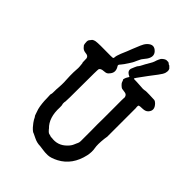

<svg xmlns="http://www.w3.org/2000/svg" viewBox="-228 -867 1003 1003"><g transform="rotate(45 273.5 -365.0)"><path d="M429 -566Q435 -566 435 -567Q435 -568 464.5 -567.5Q494 -567 502 -566Q510 -565 518 -557Q547 -528 523 -502Q513 -491 492 -490.5Q471 -490 467.5 -488Q464 -486 464 -478.5Q464 -471 464.5 -471Q465 -471 465 -468Q465 -465 465 -361.5Q465 -258 465 -255.5Q465 -253 464 -250.5Q463 -248 462 -237Q457 -192 461.5 -168Q466 -144 460 -115Q440 -24 368 14Q335 31 313.5 31.5Q292 32 278 29.5Q264 27 252 26Q228 26 205 14.5Q182 3 181 3Q173 2 156 -16Q138 -37 132 -48Q126 -59 126 -59.5Q126 -60 124.5 -62.5Q123 -65 122 -65Q121 -65 116 -80Q106 -107 104.5 -120.5Q103 -134 102 -139Q101 -144 100.5 -156.5Q100 -169 100 -177Q98 -206 100 -207.5Q102 -209 102 -228.5Q102 -248 103 -253Q104 -258 104.5 -280.5Q105 -303 104 -309.5Q103 -316 102.5 -344Q102 -372 103.5 -388.5Q105 -405 104 -413Q103 -421 102.5 -429Q102 -437 101 -438L100 -439L99 -470Q96 -485 75 -486Q58 -488 49.5 -498Q41 -508 41 -508Q41 -508 39.5 -513Q38 -518 38.5 -518.5Q39 -519 38 -526Q36 -540 43 -547.5Q50 -555 49.5 -555.5Q49 -556 51 -558Q56 -562 62 -564Q71 -569 131.5 -568Q192 -567 195.5 -569Q199 -571 199 -577Q199 -588 209 -613L223 -646Q223 -648 233.5 -673Q244 -698 251 -715.5Q258 -733 269 -745Q299 -776 326 -746Q345 -724 324 -693Q316 -682 310.5 -675.5Q305 -669 302.5 -663.5Q300 -658 294.5 -647Q289 -636 288 -632.5Q287 -629 272.5 -606.5Q258 -584 250 -575Q242 -566 241 -563Q240 -560 242 -556Q262 -526 242 -502Q235 -493 229.5 -490Q224 -487 210 -486Q189 -485 184 -474Q182 -469 182 -353Q182 -236 180.5 -232Q179 -228 179 -219.5Q179 -211 180.5 -209Q182 -207 182 -190Q178 -111 220 -71Q221 -70 222.5 -67.5Q224 -65 230.5 -59Q237 -53 240.5 -52.5Q244 -52 249 -50.5Q254 -49 256.5 -48Q259 -47 260.5 -47Q262 -47 262 -47.5Q262 -48 261 -48H262Q314 -39 351 -77Q366 -92 371.5 -106.5Q377 -121 378.5 -122.5Q380 -124 381 -128.5Q382 -133 382.5 -133Q383 -133 383.5 -142.5Q384 -152 383.5 -154.5Q383 -157 383.5 -173Q384 -189 383.5 -220.5Q383 -252 383 -267Q383 -300 383.5 -306.5Q384 -313 383.5 -387.5Q383 -462 384 -464Q385 -466 384 -467.5Q383 -469 383 -471Q379 -484 363.5 -485.5Q348 -487 343 -488.5Q338 -490 329.5 -498Q321 -506 319 -511Q317 -516 315.5 -520.5Q314 -525 313 -525Q311 -525 313.5 -534Q316 -543 321.5 -551Q327 -559 325.5 -560Q324 -561 319.5 -563Q315 -565 314 -566Q297 -577 301 -594Q303 -600 309.5 -614.5Q316 -629 317 -629Q318 -629 321 -634Q324 -639 325 -640Q326 -641 331.5 -652Q337 -663 338 -664.5Q339 -666 341 -669.5Q343 -673 343.5 -673.5Q344 -674 345 -676.5Q346 -679 352.5 -689.5Q359 -700 362 -709Q365 -718 365.5 -719.5Q366 -721 366 -721.5Q366 -722 367.5 -724.5Q369 -727 369 -728.5Q369 -730 372 -734.5Q375 -739 374.5 -739.5Q374 -740 376 -742Q388 -755 400 -758H415Q415 -758 419.5 -755.5Q424 -753 425.5 -751Q427 -749 431 -749L441 -739Q443 -739 445.5 -730.5Q448 -722 444.5 -709Q441 -696 424 -674Q407 -652 392 -632Q377 -612 373 -606Q349 -574 349 -571.5Q349 -569 350.5 -568.5Q352 -568 372 -568Q379 -568 398 -566.5Q417 -565 421 -565Z"/></g></svg>

Font: TT2020 Style E
Style: Regular
Weight: 400
Version: Version 00.2